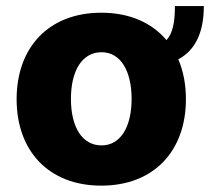

<svg xmlns="http://www.w3.org/2000/svg" viewBox="-20 -594 683 625"><path d="M643.5 -574.2H549.4C549.4 -524.1 543 -486.2 522 -463.4C474.4 -519.9 402 -552.6 309.7 -552.6C138.1 -552.6 34.1 -439.3 34.1 -271C34.1 -103 138.1 10.3 309.7 10.3C481.2 10.3 585.2 -103 585.2 -271C585.2 -319.2 576.7 -363.3 560.4 -400.9C617.2 -431.1 643.5 -490.8 643.5 -574.2ZM310.7 -120.7C246.4 -120.7 210.9 -181.8 210.9 -272C210.9 -362.6 246.4 -424 310.7 -424C372.9 -424 408.4 -362.6 408.4 -272C408.4 -181.8 372.9 -120.7 310.7 -120.7Z"/></svg>

Font: TID UI Extra Bold
Style: Regular
Weight: 800
Designer: The TID Project Authors
Foundry: Bakken & Bæck
Version: Version 1.001;hotconv 1.0.109;makeotfexe 2.5.65596